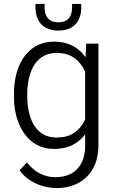

<svg xmlns="http://www.w3.org/2000/svg" viewBox="-20 -751 597 981"><path d="M267.6 210Q236.3 210 201.2 200.4Q166 190.9 134.3 170.7Q102.5 150.4 80.1 119.1L117.2 79.1Q149.4 118.7 185.8 136.5Q222.2 154.3 262.7 154.3Q335 154.3 375 111.8Q415 69.3 415 -6.8V-412.1L420.4 -528.3H482.9V-9.8Q482.9 59.1 456.1 108.4Q429.2 157.7 380.6 183.8Q332 210 267.6 210ZM255.9 9.8Q192.9 9.8 147 -24.7Q101.1 -59.1 76.2 -119.6Q51.3 -180.2 51.3 -258.8V-269Q51.3 -350.6 76.2 -411.1Q101.1 -471.7 147 -504.9Q192.9 -538.1 256.8 -538.1Q304.2 -538.1 340.3 -522.2Q376.5 -506.3 402.1 -477.1Q427.7 -447.8 443.6 -406.7Q459.5 -365.7 466.8 -315.4V-206.1Q459 -142.6 433.6 -94Q408.2 -45.4 364 -17.8Q319.8 9.8 255.9 9.8ZM270 -48.3Q318.8 -48.3 351.1 -67.4Q383.3 -86.4 402.8 -118.4Q422.4 -150.4 432.1 -188V-331.1Q426.3 -356.9 415.3 -383.3Q404.3 -409.7 385.5 -431.6Q366.7 -453.6 338.6 -467Q310.5 -480.5 271 -480.5Q218.3 -480.5 184.6 -452.4Q150.9 -424.3 135 -376.2Q119.1 -328.1 119.1 -269V-258.8Q119.1 -199.7 135 -152.1Q150.9 -104.5 184.3 -76.4Q217.8 -48.3 270 -48.3ZM278.3 -594.7Q242.7 -594.7 216.3 -607.9Q189.9 -621.1 175.5 -648.4Q161.1 -675.8 161.1 -717.3Q161.1 -720.7 161.1 -724.1Q161.1 -727.5 161.6 -731H209Q208.5 -727.5 208 -724.1Q207.5 -720.7 207.5 -717.3Q207.5 -690.4 215.3 -672.6Q223.1 -654.8 239 -646Q254.9 -637.2 278.3 -637.2Q301.8 -637.2 317.4 -646Q333 -654.8 340.8 -672.6Q348.6 -690.4 348.6 -717.3Q348.6 -720.7 348.4 -724.1Q348.1 -727.5 347.7 -731H394.5Q395 -727.5 395.3 -724.1Q395.5 -720.7 395.5 -717.3Q395.5 -675.8 380.9 -648.4Q366.2 -621.1 339.8 -607.9Q313.5 -594.7 278.3 -594.7Z"/></svg>

Font: Heebo Light
Style: Regular
Weight: 300
Designer: Oded Ezer
Foundry: Ezer Type House
Version: Version 3.100